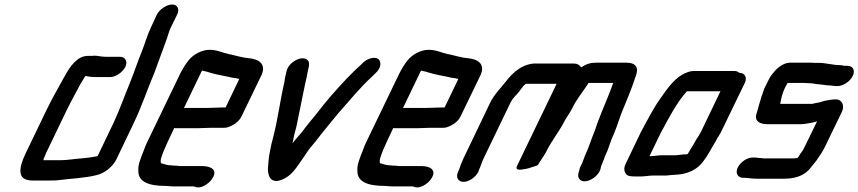

<svg xmlns="http://www.w3.org/2000/svg" viewBox="-20 -773 3809 852"><path d="M512 -521H448C428 -521 416 -526 397 -526C394 -525 390 -525 385 -525H370C322 -525 290 -477 266 -433C238 -382 212 -338 185 -282L94 -93C61 -24 56 28 124 28H204C214 28 224 28 235 27C294 19 353 18 409 4C442 -3 481 -33 497 -67L573 -226C611 -305 633 -375 665 -450C683 -498 700 -546 717 -592C725 -613 728 -629 738 -651L766 -708C778 -732 768 -753 744 -753C720 -753 688 -732 676 -708L650 -652C632 -614 624 -581 609 -544C590 -498 576 -453 556 -404C532 -347 512 -288 483 -226L413 -80C388 -75 365 -72 340 -70C309 -68 279 -62 246 -62H172C174 -68 175 -73 179 -80C180 -84 182 -88 184 -93L275 -282C290 -313 302 -335 316 -361L334 -395C341 -406 347 -416 352 -425C354 -428 356 -432 359 -436H360C371 -433 389 -431 405 -431H469C493 -431 524 -452 536 -476C548 -500 536 -521 512 -521Z M899 -294H805C802 -294 799 -294 796 -293L871 -449C871 -451 874 -455 877 -460C889 -456 898 -456 910 -451C942 -441 979 -436 1012 -428L1027 -426C1031 -425 1035 -424 1040 -423H1042L981 -296H962C949 -296 914 -294 899 -294ZM919 -206H973C984 -205 996 -209 1013 -218C1030 -227 1044 -240 1052 -257L1141 -441C1162 -490 1128 -511 1082 -515L1066 -517C1061 -518 1057 -519 1052 -520C1034 -523 1014 -530 995 -533C966 -539 945 -552 910 -552C875 -552 836 -531 815 -503C805 -491 789 -465 781 -449L633 -142C627 -129 622 -118 619 -108C604 -70 591 -40 594 -14C593 35 643 52 714 52C725 52 734 54 745 54H837C842 54 844 56 848 57C870 65 903 45 918 25C951 -18 917 -36 879 -36H778C771 -37 765 -38 757 -38C753 -38 749 -38 743 -39C723 -39 708 -45 694 -49C693 -54 692 -65 696 -74C703 -96 712 -118 724 -143L753 -205C756 -204 759 -204 762 -204H856C871 -204 905 -206 919 -206Z M1252 -459C1248 -442 1244 -427 1242 -409C1223 -328 1214 -249 1193 -167C1186 -142 1182 -124 1178 -102C1172 -76 1171 -49 1169 -27C1168 3 1178 46 1232 24C1273 7 1291 -23 1319 -63C1333 -82 1349 -110 1365 -127C1387 -152 1399 -171 1421 -197C1441 -221 1462 -248 1480 -269C1532 -328 1580 -387 1634 -436L1646 -448C1673 -472 1672 -499 1660 -510C1643 -524 1609 -513 1591 -495L1579 -483C1563 -468 1555 -462 1542 -448L1520 -426C1471 -374 1426 -323 1382 -265C1363 -242 1337 -211 1320 -187C1306 -170 1291 -155 1278 -137C1282 -153 1283 -166 1288 -184C1296 -211 1298 -224 1303 -249L1310 -283C1320 -330 1331 -390 1342 -436C1345 -464 1361 -494 1343 -508C1319 -528 1262 -498 1252 -459Z M1871 -294H1777C1774 -294 1771 -294 1768 -293L1843 -449C1843 -451 1846 -455 1849 -460C1861 -456 1870 -456 1882 -451C1914 -441 1951 -436 1984 -428L1999 -426C2003 -425 2007 -424 2012 -423H2014L1953 -296H1934C1921 -296 1886 -294 1871 -294ZM1891 -206H1945C1956 -205 1968 -209 1985 -218C2002 -227 2016 -240 2024 -257L2113 -441C2134 -490 2100 -511 2054 -515L2038 -517C2033 -518 2029 -519 2024 -520C2006 -523 1986 -530 1967 -533C1938 -539 1917 -552 1882 -552C1847 -552 1808 -531 1787 -503C1777 -491 1761 -465 1753 -449L1605 -142C1599 -129 1594 -118 1591 -108C1576 -70 1563 -40 1566 -14C1565 35 1615 52 1686 52C1697 52 1706 54 1717 54H1809C1814 54 1816 56 1820 57C1842 65 1875 45 1890 25C1923 -18 1889 -36 1851 -36H1750C1743 -37 1737 -38 1729 -38C1725 -38 1721 -38 1715 -39C1695 -39 1680 -45 1666 -49C1665 -54 1664 -65 1668 -74C1675 -96 1684 -118 1696 -143L1725 -205C1728 -204 1731 -204 1734 -204H1828C1843 -204 1877 -206 1891 -206Z M2019 -25 2013 -11C2001 13 2013 34 2037 34C2061 34 2091 13 2103 -11L2105 -18C2114 -37 2117 -51 2126 -70L2245 -317C2254 -336 2267 -347 2280 -362L2296 -383C2299 -388 2303 -392 2306 -395C2306 -396 2309 -397 2310 -398C2310 -399 2313 -400 2314 -401H2450L2274 -36C2268 -23 2277 -19 2291 -20C2308 -22 2324 -25 2340 -31C2353 -36 2360 -36 2367 -41C2378 -60 2392 -78 2403 -98C2424 -143 2458 -184 2481 -228C2492 -250 2507 -269 2518 -290C2539 -335 2568 -367 2592 -405H2701C2697 -396 2697 -392 2692 -380C2675 -335 2653 -285 2636 -240C2629 -224 2623 -200 2615 -182C2601 -148 2592 -116 2576 -83C2573 -75 2571 -68 2568 -61C2566 -58 2566 -55 2565 -52L2559 -41C2555 -34 2552 -25 2550 -15L2547 -5C2544 7 2546 17 2553 24C2577 47 2635 14 2645 -24L2647 -34C2648 -37 2650 -40 2650 -42C2652 -47 2655 -52 2656 -57C2662 -68 2662 -76 2668 -87C2680 -112 2685 -133 2695 -158L2707 -186C2719 -215 2728 -246 2739 -274C2760 -325 2784 -382 2799 -429C2817 -472 2804 -495 2758 -495H2627C2600 -495 2581 -489 2559 -474C2552 -485 2541 -491 2528 -491H2366C2306 -495 2258 -456 2223 -409C2201 -381 2173 -354 2155 -317L2038 -73C2030 -55 2023 -39 2019 -25Z M2867 -80H2862L2912 -183C2948 -250 2983 -318 3028 -368H3177L3091 -189C3086 -181 3084 -176 3082 -173C3079 -168 3074 -161 3069 -153L3057 -131C3048 -117 3041 -106 3032 -90C3030 -89 3026 -88 3024 -88C3019 -88 3013 -88 3006 -87L2987 -85C2983 -84 2979 -84 2976 -84H2917C2901 -84 2881 -80 2867 -80ZM2780 9C2785 10 2793 10 2802 10H2825C2840 10 2862 6 2877 6H2934C2944 6 2959 3 2971 3C2976 2 2982 2 2985 2C3022 -1 3055 -12 3083 -37C3106 -59 3124 -91 3141 -121L3154 -143C3159 -150 3160 -155 3162 -158C3167 -165 3172 -174 3179 -186L3285 -405C3297 -430 3285 -450 3260 -450C3255 -455 3248 -458 3239 -458H3058C3043 -458 3026 -452 3006 -441C2967 -418 2936 -373 2907 -331C2876 -287 2850 -235 2823 -185L2755 -43C2743 -18 2755 9 2780 9Z M3689 -332C3673 -332 3658 -329 3641 -326C3632 -324 3611 -316 3601 -316C3596 -315 3589 -313 3584 -312H3442C3446 -333 3451 -358 3463 -383L3475 -405H3548C3555 -404 3561 -404 3568 -404C3581 -404 3590 -402 3602 -400L3623 -398C3636 -397 3647 -394 3659 -394C3669 -394 3681 -391 3690 -391H3696C3721 -391 3752 -411 3764 -436C3776 -461 3765 -481 3740 -481H3726C3718 -483 3713 -484 3707 -484C3675 -484 3646 -494 3613 -494H3593C3586 -495 3579 -495 3573 -495H3488C3465 -495 3442 -483 3420 -460C3408 -447 3400 -436 3394 -425L3373 -383C3369 -376 3368 -368 3365 -360L3359 -344C3358 -338 3355 -332 3354 -327C3348 -310 3344 -289 3338 -272C3326 -239 3347 -222 3384 -222H3535C3544 -222 3554 -223 3562 -225C3577 -228 3592 -229 3606 -235L3549 -118C3545 -108 3537 -98 3531 -90C3528 -84 3523 -76 3519 -72C3512 -71 3505 -70 3502 -70H3377C3372 -70 3367 -70 3362 -71C3352 -71 3338 -74 3327 -74H3321C3296 -75 3266 -54 3254 -30C3242 -6 3253 15 3276 16H3282C3298 16 3316 20 3334 20H3459C3502 20 3542 10 3570 -20C3584 -38 3600 -54 3614 -77C3622 -89 3631 -102 3639 -118L3716 -277C3729 -304 3717 -332 3689 -332Z"/></svg>

Font: Electronic
Style: BlkUltIt
Weight: 900
Version: Version 1.011